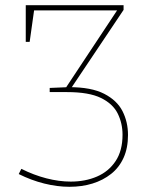

<svg xmlns="http://www.w3.org/2000/svg" viewBox="-20 -712 585 738"><path d="M247 6Q200 6 150 -6.5Q100 -19 52 -43L62 -63Q110 -39 158.5 -26.5Q207 -14 252 -14Q308 -14 353 -33.5Q398 -53 424.5 -93Q451 -133 451 -194Q451 -238 432.5 -275.5Q414 -313 368 -335.5Q322 -358 238 -358H171V-374L243 -377L230 -370L434 -678L441 -672H104L112 -679L94 -551H79V-692H455V-674L248 -365L246 -377Q331 -377 380.5 -351.5Q430 -326 451 -284.5Q472 -243 472 -193Q472 -143 455 -105.5Q438 -68 407 -43.5Q376 -19 335.5 -6.5Q295 6 247 6Z"/></svg>

Font: Bitter Thin
Style: Regular
Weight: 100
Designer: Sol Matas, and Bitter project Authors
Foundry: Sol Matas
Version: Version 2.002